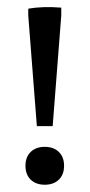

<svg xmlns="http://www.w3.org/2000/svg" viewBox="-20 -507 249 534"><path d="M82.5 -156.2 58.6 -463.9V-482.9Q78.1 -486.3 101.8 -487.1Q125.5 -487.8 150.4 -485.8V-463.9L126.5 -156.2ZM104.5 6.8Q80.1 6.8 65.4 -7.3Q50.8 -21.5 50.8 -45.9Q50.8 -70.3 65.4 -84.5Q80.1 -98.6 104.5 -98.6Q128.9 -98.6 143.6 -84.5Q158.2 -70.3 158.2 -45.9Q158.2 -21.5 143.6 -7.3Q128.9 6.8 104.5 6.8Z"/></svg>

Font: Markazi Text
Style: Regular
Weight: 400
Designer: Borna Izadpanah (Arabic designer), Fiona Ross (Arabic design director) and Florian Runge (Latin designer)
Foundry: Borna Izadpanah and Florian Runge
Version: Version 1.000